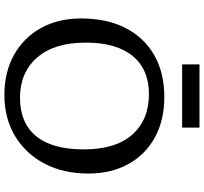

<svg xmlns="http://www.w3.org/2000/svg" viewBox="-47 -867 928 874"><g transform="rotate(90 417.0 -430.0)"><path d="M412 14Q308 14 229.5 -30Q151 -74 107.5 -152.5Q64 -231 64 -336Q64 -452 107 -536.5Q150 -621 230 -667.5Q310 -714 422 -714Q527 -714 605.5 -671Q684 -628 727 -550Q770 -472 770 -368Q770 -254 724.5 -168Q679 -82 598.5 -34Q518 14 412 14ZM425 -57Q539 -57 599.5 -130Q660 -203 660 -348Q660 -493 592.5 -568.5Q525 -644 408 -644Q296 -644 235 -570Q174 -496 174 -356Q174 -213 242 -135Q310 -57 425 -57ZM273 -795V-874H561V-795Z"/></g></svg>

Font: Literata 7pt
Style: Regular
Weight: 400
Designer: Latin by Veronika Burian and Jose Scaglione. Greek by Irene Vlachou. Cyrillic by Vera Evstafieva.
Foundry: TypeTogether
Version: Version 3.002